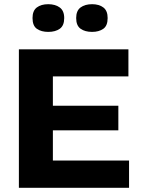

<svg xmlns="http://www.w3.org/2000/svg" viewBox="-20 -895 674 915"><path d="M70 0V-660H592V-531H232V-391H544V-274H232V-130H595V0ZM419 -743Q385 -743 364 -758Q343 -773 343 -809Q343 -844 364 -859.5Q385 -875 419 -875Q452 -875 472.5 -859.5Q493 -844 493 -809Q493 -772 472 -757.5Q451 -743 419 -743ZM210 -743Q177 -743 156 -757.5Q135 -772 135 -809Q135 -844 155.5 -859.5Q176 -875 210 -875Q243 -875 264.5 -859.5Q286 -844 286 -809Q286 -773 265 -758Q244 -743 210 -743Z"/></svg>

Font: Bricolage Grotesque 12pt ExtraBold
Style: Regular
Weight: 800
Designer: Mathieu Triay
Foundry: Atelier Triay
Version: Version 1.001; ttfautohint (v1.8.4.7-5d5b);gftools[0.9.33.de